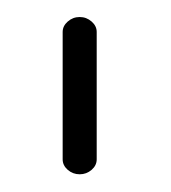

<svg xmlns="http://www.w3.org/2000/svg" viewBox="-20 -709 196 220"><path d="M90.8 -672.4V-526.4Q90.8 -519.5 85 -514.4Q79.1 -509.3 71.3 -509.3Q63.5 -509.3 57.6 -514.4Q51.8 -519.5 51.8 -526.4V-672.4Q51.8 -679.2 57.6 -684.3Q63.5 -689.5 71.3 -689.5Q79.1 -689.5 85 -684.3Q90.8 -679.2 90.8 -672.4Z"/></svg>

Font: LaylaThuluth
Style: Regular
Weight: 400
Version: Version 2.0